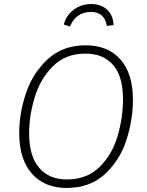

<svg xmlns="http://www.w3.org/2000/svg" viewBox="-20 -918 729 949"><path d="M637 -425Q637 -325 604.5 -225Q572 -125 498 -57Q424 11 309 11Q200 11 137.5 -60Q75 -131 75 -261Q75 -358 108.5 -457.5Q142 -557 216 -625.5Q290 -694 404 -694Q513 -694 575 -624.5Q637 -555 637 -425ZM124 -259Q124 -146 173.5 -88.5Q223 -31 310 -31Q411 -31 473.5 -94Q536 -157 562 -248Q588 -339 588 -427Q588 -540 539.5 -596.5Q491 -653 402 -653Q304 -653 241.5 -590.5Q179 -528 151.5 -437Q124 -346 124 -259ZM295 -797Q308 -843 345 -870.5Q382 -898 431 -898Q480 -898 510 -869.5Q540 -841 541 -794L508 -790Q497 -859 429 -859Q393 -859 366.5 -840.5Q340 -822 326 -787Z"/></svg>

Font: Fira Sans ExtraLight
Style: Italic
Weight: 275
Italic angle: -8°
Designer: Carrois Corporate & Edenspiekermann AG
Foundry: Carrois Corporate GbR & Edenspiekermann AG
Version: Version 4.203